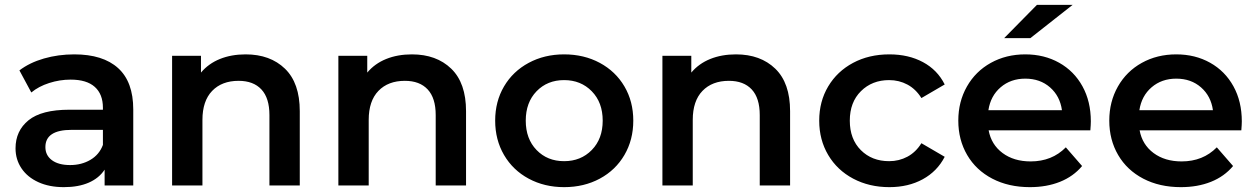

<svg xmlns="http://www.w3.org/2000/svg" viewBox="-20 -764 5174 791"><path d="M529 -313V0H411V-65Q388 -30 345.5 -11.5Q303 7 243 7Q183 7 138 -13.5Q93 -34 68.5 -70.5Q44 -107 44 -153Q44 -225 97.5 -268.5Q151 -312 266 -312H404V-320Q404 -376 370.5 -406Q337 -436 271 -436Q226 -436 182.5 -422Q139 -408 109 -383L60 -474Q102 -506 161 -523Q220 -540 286 -540Q404 -540 466.5 -483.5Q529 -427 529 -313ZM404 -167V-229H275Q167 -229 167 -158Q167 -124 194 -104Q221 -84 269 -84Q316 -84 352.5 -105.5Q389 -127 404 -167Z M1215 -306V0H1090V-290Q1090 -360 1057 -395.5Q1024 -431 963 -431Q894 -431 854 -389.5Q814 -348 814 -270V0H689V-534H808V-465Q839 -502 886 -521Q933 -540 992 -540Q1093 -540 1154 -481Q1215 -422 1215 -306Z M1900 -306V0H1775V-290Q1775 -360 1742 -395.5Q1709 -431 1648 -431Q1579 -431 1539 -389.5Q1499 -348 1499 -270V0H1374V-534H1493V-465Q1524 -502 1571 -521Q1618 -540 1677 -540Q1778 -540 1839 -481Q1900 -422 1900 -306Z M2020 -267Q2020 -346 2056.5 -408Q2093 -470 2158 -505Q2223 -540 2304 -540Q2386 -540 2451 -505Q2516 -470 2552.5 -408Q2589 -346 2589 -267Q2589 -188 2552.5 -125.5Q2516 -63 2451 -28Q2386 7 2304 7Q2223 7 2158 -28Q2093 -63 2056.5 -125.5Q2020 -188 2020 -267ZM2463 -267Q2463 -342 2418 -388Q2373 -434 2304 -434Q2235 -434 2190.5 -388Q2146 -342 2146 -267Q2146 -192 2190.5 -146Q2235 -100 2304 -100Q2373 -100 2418 -146Q2463 -192 2463 -267Z M3235 -306V0H3110V-290Q3110 -360 3077 -395.5Q3044 -431 2983 -431Q2914 -431 2874 -389.5Q2834 -348 2834 -270V0H2709V-534H2828V-465Q2859 -502 2906 -521Q2953 -540 3012 -540Q3113 -540 3174 -481Q3235 -422 3235 -306Z M3355 -267Q3355 -346 3392 -408Q3429 -470 3494.5 -505Q3560 -540 3644 -540Q3723 -540 3782.5 -508Q3842 -476 3872 -416L3776 -360Q3753 -397 3718.5 -415.5Q3684 -434 3643 -434Q3573 -434 3527 -388.5Q3481 -343 3481 -267Q3481 -191 3526.5 -145.5Q3572 -100 3643 -100Q3684 -100 3718.5 -118.5Q3753 -137 3776 -174L3872 -118Q3841 -58 3781.5 -25.5Q3722 7 3644 7Q3561 7 3495 -28Q3429 -63 3392 -125.5Q3355 -188 3355 -267Z M4472 -227H4053Q4064 -168 4110.5 -133.5Q4157 -99 4226 -99Q4314 -99 4371 -157L4438 -80Q4402 -37 4347 -15Q4292 7 4223 7Q4135 7 4068 -28Q4001 -63 3964.5 -125.5Q3928 -188 3928 -267Q3928 -345 3963.5 -407.5Q3999 -470 4062 -505Q4125 -540 4204 -540Q4282 -540 4343.5 -505.5Q4405 -471 4439.5 -408.5Q4474 -346 4474 -264Q4474 -251 4472 -227ZM4052 -310H4355Q4347 -368 4306 -404Q4265 -440 4204 -440Q4144 -440 4102.5 -404.5Q4061 -369 4052 -310ZM4252 -744H4399L4225 -607H4117Z M5094 -227H4675Q4686 -168 4732.5 -133.5Q4779 -99 4848 -99Q4936 -99 4993 -157L5060 -80Q5024 -37 4969 -15Q4914 7 4845 7Q4757 7 4690 -28Q4623 -63 4586.5 -125.5Q4550 -188 4550 -267Q4550 -345 4585.5 -407.5Q4621 -470 4684 -505Q4747 -540 4826 -540Q4904 -540 4965.5 -505.5Q5027 -471 5061.5 -408.5Q5096 -346 5096 -264Q5096 -251 5094 -227ZM4674 -310H4977Q4969 -368 4928 -404Q4887 -440 4826 -440Q4766 -440 4724.5 -404.5Q4683 -369 4674 -310Z"/></svg>

Font: APTA Sans SemiBold
Style: Bold
Weight: 600
Version: Version 7.200